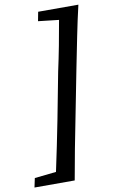

<svg xmlns="http://www.w3.org/2000/svg" viewBox="-122 -765 572 973"><g transform="rotate(-10 164.0 -278.0)"><path d="M354 -715Q336 -638 320 -558Q304 -478 288 -398L241 -158Q225 -79 210 0.5Q195 80 181 159H-26L-16 112L95 100Q109 36 122 -28.5Q135 -93 148 -158L194 -398Q208 -462 220.5 -527Q233 -592 244 -656L138 -668L147 -715Z"/></g></svg>

Font: Source Serif Pro SemiBold
Style: Italic
Weight: 600
Italic angle: -12°
Designer: Frank Grießhammer
Foundry: Adobe Systems Incorporated
Version: Version 3.001;hotconv 1.0.111;makeotfexe 2.5.65597